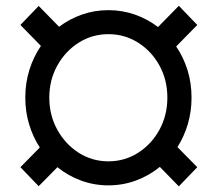

<svg xmlns="http://www.w3.org/2000/svg" viewBox="-20 -638 753 671"><path d="M68.4 -296.9Q68.4 -348.1 82.8 -394Q97.2 -439.9 123 -477.5L51.3 -550.8L115.2 -617.2L186.5 -544.4Q222.7 -571.8 266.6 -587.2Q310.5 -602.5 358.9 -602.5Q407.7 -602.5 451.9 -586.9Q496.1 -571.3 532.2 -543.5L605 -617.7L669.4 -550.8L595.7 -475.6Q621.1 -438.5 635.3 -393.1Q649.4 -347.7 649.4 -296.9Q649.4 -248.5 636.5 -204.6Q623.5 -160.6 600.1 -124L669.4 -53.7L605 13.2L538.6 -54.7Q501.5 -24.4 455.6 -7.3Q409.7 9.8 358.9 9.8Q308.6 9.8 262.9 -7.1Q217.3 -23.9 180.7 -53.7L115.2 12.7L51.3 -53.7L119.1 -122.6Q95.2 -159.2 81.8 -203.4Q68.4 -247.6 68.4 -296.9ZM152.3 -296.9Q152.3 -235.4 180.2 -184.8Q208 -134.3 254.9 -104.2Q301.8 -74.2 358.9 -74.2Q416 -74.2 462.9 -104.2Q509.8 -134.3 537.4 -184.8Q564.9 -235.4 564.9 -296.9Q564.9 -358.4 537.4 -408.7Q509.8 -459 462.9 -488.8Q416 -518.6 358.9 -518.6Q301.8 -518.6 254.9 -488.8Q208 -459 180.2 -408.7Q152.3 -358.4 152.3 -296.9Z"/></svg>

Font: Vazirmatn UI
Style: Regular
Weight: 400
Designer: Saber Rastikerdar
Foundry: Saber Rastikerdar
Version: Version 33.003